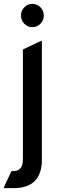

<svg xmlns="http://www.w3.org/2000/svg" viewBox="-20 -767 333 987"><path d="M0 200.2V195.3L39.1 112.3H48.8Q97.7 112.3 97.7 53.7V-512.7L190.4 -556.6H195.3V53.7Q195.3 200.2 48.8 200.2ZM105 -645Q87.9 -662.6 87.9 -687.3Q87.9 -711.9 105 -729.5Q122.1 -747.1 146.5 -747.1Q170.9 -747.1 188 -729.5Q205.1 -711.9 205.1 -687.3Q205.1 -662.6 188 -645Q170.9 -627.4 146.5 -627.4Q122.1 -627.4 105 -645Z"/></svg>

Font: Nova Square
Style: Book
Weight: 400
Version: Version 2.000